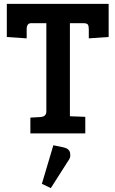

<svg xmlns="http://www.w3.org/2000/svg" viewBox="-20 -685 593 986"><path d="M218 -112V-566H140Q117 -566 117 -535V-488L15 -495V-665H538V-495L436 -488V-535Q436 -552 431 -559Q426 -566 407 -566H339V-88L418 -85V0H136V-81L189 -84Q218 -87 218 -112ZM254 61 303 71Q335 77 340 100Q341 104 341 115.5Q341 127 327 146L241 281L195 259Z"/></svg>

Font: Bree Serif
Style: Regular
Weight: 400
Designer: Veronika Burian, Jos Scaglione
Foundry: TypeTogether
Version: Version 1.002